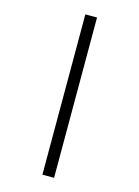

<svg xmlns="http://www.w3.org/2000/svg" viewBox="-145 -839 840 1158"><g transform="rotate(15 275.5 -259.5)"><path d="M239 -760H312V241H239Z"/></g></svg>

Font: Noto Sans Ol Chiki
Style: Regular
Weight: 400
Designer: Monotype Design Team, Lewis McGuffie
Foundry: Monotype Imaging Inc.
Version: Version 2.003